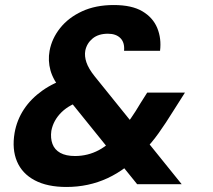

<svg xmlns="http://www.w3.org/2000/svg" viewBox="-20 -732 846 763"><path d="M525 0 228 -368Q191 -414 180.5 -452.5Q170 -491 177 -530Q186 -579 219 -620.5Q252 -662 306 -687Q360 -712 432 -712Q504 -712 546 -687Q588 -662 605 -620.5Q622 -579 616 -530H473Q476 -563 458.5 -580.5Q441 -598 409 -598Q371 -598 348 -579Q325 -560 319 -531Q315 -509 323.5 -484Q332 -459 356 -429L702 0ZM244 11Q168 11 118 -15.5Q68 -42 47.5 -90.5Q27 -139 38 -204Q47 -255 75 -297.5Q103 -340 149 -372.5Q195 -405 260 -425L310 -440L358 -348L316 -335Q257 -318 224.5 -286Q192 -254 184 -212Q180 -183 188.5 -160Q197 -137 219.5 -124.5Q242 -112 278 -112Q329 -112 373 -135.5Q417 -159 461 -211Q480 -233 499.5 -261Q519 -289 539 -323L565 -364H715L668 -290Q639 -243 610.5 -203Q582 -163 550 -131Q483 -59 407.5 -24Q332 11 244 11Z"/></svg>

Font: DM Sans 9pt Black
Style: Italic
Weight: 900
Italic angle: -10°
Version: Version 4.004;gftools[0.9.30]